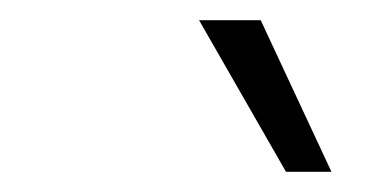

<svg xmlns="http://www.w3.org/2000/svg" viewBox="-20 -810 370 190"><path d="M263 -640 177 -790H238L308 -640Z"/></svg>

Font: Plus Jakarta Sans ExtraLight
Style: Italic
Weight: 200
Italic angle: -8°
Designer: Gumpita Rahayu
Foundry: Tokotype
Version: Version 2.071; ttfautohint (v1.8.4.7-5d5b);gftools[0.9.29]